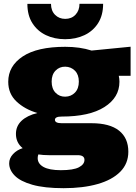

<svg xmlns="http://www.w3.org/2000/svg" viewBox="-20 -776 707 1000"><path d="M456.1 -134.3Q551.3 -134.3 599.9 -95.7Q648.4 -57.1 648.4 14.2Q648.4 76.2 606.2 118.7Q564 161.1 488.3 182.6Q412.6 204.1 311.5 204.1Q211.4 204.1 148.7 186.3Q85.9 168.5 56.9 138.9Q27.8 109.4 27.8 74.7Q27.8 48.3 47.6 26.9Q67.4 5.4 98.1 -4.4Q63 -32.7 63 -78.6Q63 -119.1 92 -146.7Q121.1 -174.3 174.8 -187.5Q109.4 -206.5 66.2 -247.1Q22.9 -287.6 22.9 -350.1Q22.9 -432.1 98.6 -482.2Q174.3 -532.2 319.8 -532.2Q396.5 -532.2 457 -512.7L660.2 -532.7V-381.3H598.6Q602.1 -366.2 602.1 -350.1Q602.1 -268.1 523.9 -218.5Q445.8 -168.9 301.3 -168.9Q266.1 -168.9 266.1 -151.9Q266.1 -134.3 301.3 -134.3ZM319.8 -428.7Q290 -429.2 269.5 -408.4Q249 -387.7 249 -351.1Q249 -314 269.3 -293Q289.6 -272 319.8 -272.5Q350.1 -272.9 370.4 -293.7Q390.6 -314.5 390.6 -351.1Q390.6 -387.2 370.4 -407.7Q350.1 -428.2 319.8 -428.7ZM176.3 47.4Q176.3 76.7 206.5 93.5Q236.8 110.4 296.9 110.4Q362.3 110.4 391.1 95.2Q419.9 80.1 419.9 56.6Q419.9 32.2 384.8 32.2H234.9Q205.1 32.2 179.7 28.3Q176.3 37.6 176.3 47.4ZM319.3 -571.8Q263.7 -571.8 219.2 -593Q174.8 -614.3 148.7 -655.3Q122.6 -696.3 122.6 -755.9H245.6Q245.6 -720.2 266.6 -699Q287.6 -677.7 319.8 -677.7Q353 -677.7 373.5 -699.7Q394 -721.7 394 -756.3H517.1Q517.1 -696.8 491 -655.5Q464.8 -614.3 419.9 -593Q375 -571.8 319.3 -571.8Z"/></svg>

Font: Bevan
Style: Regular
Weight: 400
Designer: Vernon Adams
Foundry: Vernon Adams
Version: Version 2.100; ttfautohint (v1.8.3)